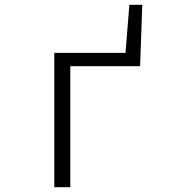

<svg xmlns="http://www.w3.org/2000/svg" viewBox="-20 -783 740 803"><path d="M521 -763 505 -562H207V0H274V-506H468H566L575 -763Z"/></svg>

Font: Kawkab Mono Light
Style: Regular
Weight: 300
Monospace: yes
Designer: Abdullah Arif
Foundry: Abdullah Arif
Version: Version 1.000;PS 000.500;hotconv 1.0.88;makeotf.lib2.5.64775